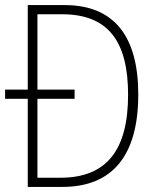

<svg xmlns="http://www.w3.org/2000/svg" viewBox="-20 -734 603 754"><path d="M89 0H225C423 0 523 -125 523 -363C523 -593 427 -714 234 -714H89V-382H0V-346H89ZM217 -36H127V-346H273V-382H127V-678H224C407 -678 483 -569 483 -362C483 -145 399 -36 217 -36Z"/></svg>

Font: Noto Sans Mono SemiCondensed ExtraLight
Style: Regular
Weight: 200
Width: 4
Designer: Monotype Design Team
Foundry: Monotype Imaging Inc.
Version: Version 2.014